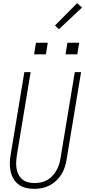

<svg xmlns="http://www.w3.org/2000/svg" viewBox="-20 -1194 542 1222"><path d="M199 8Q172 8 146 2Q120 -4 99.5 -19Q79 -34 66 -56Q53 -78 47.5 -103.5Q42 -129 42.5 -156Q43 -183 48 -210L135 -735H175L87 -204Q84 -183 83 -161.5Q82 -140 85.5 -120Q89 -100 98.5 -82Q108 -64 123 -51.5Q138 -39 158.5 -34Q179 -29 200 -29Q220 -29 240.5 -33Q261 -37 279.5 -47.5Q298 -58 313 -74Q328 -90 338.5 -108Q349 -126 355.5 -146Q362 -166 365 -186L456 -735H496L404 -180Q400 -155 392.5 -131Q385 -107 371.5 -85Q358 -63 338.5 -44.5Q319 -26 296 -14Q273 -2 248.5 3Q224 8 199 8ZM397 -848 409 -922H484L472 -848ZM197 -848 209 -922H284L272 -848ZM355 -1008 330 -1032 471 -1174 502 -1146Z"/></svg>

Font: Iosevka SS04 Extralight
Style: Italic
Weight: 200
Italic angle: -9°
Monospace: yes
Designer: Belleve Invis
Foundry: Belleve Invis
Version: Version 19.0.0; ttfautohint (v1.8.4)